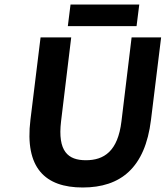

<svg xmlns="http://www.w3.org/2000/svg" viewBox="-20 -820 735 852"><path d="M650 -288 695 -654H564L519 -282C503 -148 441 -109 361 -109C282 -109 235 -148 251 -282L296 -654H160L115 -288C89 -75 180 12 347 12C515 12 624 -75 650 -288ZM598 -800H293L281 -704H586Z"/></svg>

Font: Falling Sky
Style: SeBdObl
Weight: 600
Designer: Paul D. Hunt
Foundry: Adobe Systems Incorporated
Version: Version 1.02